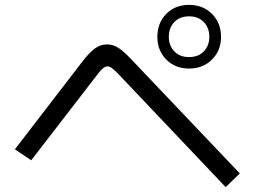

<svg xmlns="http://www.w3.org/2000/svg" viewBox="-20 -806 1040 787"><path d="M755 -525Q698 -525 661.5 -562Q625 -599 625 -655Q625 -712 661.5 -749Q698 -786 755 -786Q812 -786 849 -749Q886 -712 886 -655Q886 -599 849 -562Q812 -525 755 -525ZM755 -572Q793 -572 815.5 -595.5Q838 -619 838 -655Q838 -692 815.5 -715.5Q793 -739 755 -739Q717 -739 694.5 -715.5Q672 -692 672 -655Q672 -619 694.5 -595.5Q717 -572 755 -572ZM963 -95 905 -39 461 -507Q448 -520 438.5 -527Q429 -534 421 -534Q405 -534 385 -508L108 -149L41 -194L318 -554Q343 -587 366.5 -605.5Q390 -624 419 -624Q445 -624 468 -608Q491 -592 518 -563Z"/></svg>

Font: Murecho
Style: Regular
Weight: 400
Designer: Neil Summerour
Foundry: Positype
Version: Version 1.010; ttfautohint (v1.8.3)